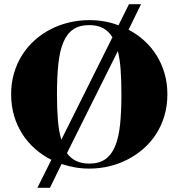

<svg xmlns="http://www.w3.org/2000/svg" viewBox="-20 -790 855 918"><path d="M225.6 -25.9Q183.6 -46.9 148.2 -77.9Q112.8 -108.9 87.2 -148.7Q61.5 -188.5 47.4 -236.3Q33.2 -284.2 33.2 -338.9Q33.2 -393.1 47.1 -440.4Q61 -487.8 86.2 -527.3Q111.3 -566.9 146 -597.9Q180.7 -628.9 222.2 -650.1Q263.7 -671.4 310.5 -682.6Q357.4 -693.8 406.7 -693.8Q443.4 -693.8 478.8 -687.7Q514.2 -681.6 546.4 -668.9L596.7 -770H654.3L594.7 -647.9Q635.7 -626.5 669.7 -595.7Q703.6 -564.9 728.3 -525.6Q752.9 -486.3 766.6 -439.5Q780.3 -392.6 780.3 -338.9Q780.3 -284.7 766.4 -237.3Q752.4 -189.9 727.3 -150.4Q702.1 -110.8 667.2 -80.1Q632.3 -49.3 590.8 -27.8Q549.3 -6.3 502.7 4.9Q456.1 16.1 406.7 16.1Q371.6 16.1 338.4 10.3Q305.2 4.4 274.4 -5.9L218.8 107.9H158.7ZM517.6 -611.8Q499.5 -641.1 472.7 -655.5Q445.8 -669.9 406.7 -669.9Q360.4 -669.9 330.3 -649.7Q300.3 -629.4 283 -588.1Q265.6 -546.9 259 -484.6Q252.4 -422.4 252.4 -338.9Q252.4 -269.5 256.8 -215.3Q261.2 -161.1 273.4 -122.1ZM300.3 -58.1Q335 -7.8 406.7 -7.8Q453.1 -7.8 482.9 -28.3Q512.7 -48.8 530 -89.8Q547.4 -130.9 554 -193.1Q560.5 -255.4 560.5 -338.9Q560.5 -403.8 556.9 -455.3Q553.2 -506.8 543.5 -545.9Z"/></svg>

Font: XB Zar
Style: Bold
Weight: 700
Designer: Behnam
Foundry: Irmug
Version: Version 8.005 2009